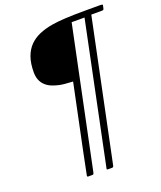

<svg xmlns="http://www.w3.org/2000/svg" viewBox="-166 -906 949 1135"><g transform="rotate(-20 309.0 -339.0)"><path d="M307.1 119.6 490.7 -766.1H409.7L227.5 108.4Q225.6 117.7 223.6 121.1Q221.7 124.5 216.3 124.5H189Q183.6 124.5 183.6 118.2Q183.6 111.8 297.9 -433.6Q239.3 -436.5 215.3 -441.7Q191.4 -446.8 170.4 -455.1Q149.4 -463.4 133.3 -477.5Q97.7 -508.3 97.7 -564Q97.7 -619.6 111.8 -659.4Q126 -699.2 152.1 -725.8Q178.2 -752.4 214.8 -768.1Q251.5 -783.7 296.9 -791.5Q364.3 -803.2 502.9 -803.2H606.9Q618.2 -803.2 618.2 -797.9Q618.2 -797.4 617.4 -794.4Q616.7 -791.5 614.7 -781.7Q612.8 -772 610.1 -770.3Q607.4 -768.6 599.1 -768.6H534.2L350.1 115.7Q348.1 124.5 339.8 124.5H313Q307.1 124.5 307.1 119.6Z"/></g></svg>

Font: Cardo-Italic
Style: Italic
Weight: 400
Italic angle: -12°
Designer: David J. Perry
Foundry: David J. Perry
Version: Version 0.991